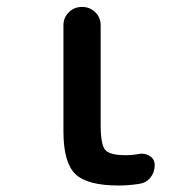

<svg xmlns="http://www.w3.org/2000/svg" viewBox="-20 -540 540 569"><path d="M332 9.8Q238.3 9.8 203.1 -24.4Q168 -58.6 168 -150.4V-464.8Q168 -488.3 184.1 -503.9Q200.2 -519.5 223.1 -519.5Q246.1 -519.5 262.2 -503.9Q278.3 -488.3 278.3 -464.8V-169.9Q278.3 -112.3 291.5 -96.2Q304.7 -80.1 351.6 -80.1Q374 -80.1 392.6 -84Q409.2 -86.9 423.8 -77.6Q438.5 -68.4 438.5 -50.8Q438.5 -29.3 425.8 -13.7Q413.1 2 392.6 4.9Q361.3 9.8 332 9.8Z"/></svg>

Font: Rounded-X Mgen+ 2m medium
Style: Regular
Weight: 500
Designer: [Source Han Sans]
Ryoko NISHIZUKA  (kana & ideographs); Paul D. Hunt (Latin, Greek & Cyrillic); Wenlong ZHANG  (bopomofo
Version: Version 1.059.20150602